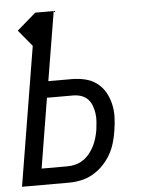

<svg xmlns="http://www.w3.org/2000/svg" viewBox="-53 -777 605 819"><g transform="rotate(-5 250.0 -367.5)"><path d="M8 0 106 -595 48 -665 129 -735H208L159 -439H259Q288 -439 316 -432.5Q344 -426 366 -409.5Q388 -393 401.5 -369.5Q415 -346 421.5 -318.5Q428 -291 427 -261.5Q426 -232 421 -203Q417 -177 409.5 -151.5Q402 -126 388.5 -102.5Q375 -79 355 -58.5Q335 -38 311 -24.5Q287 -11 261 -5.5Q235 0 209 0ZM98 -70H209Q226 -70 243.5 -74.5Q261 -79 276.5 -89.5Q292 -100 304 -115Q316 -130 324 -146Q332 -162 337 -179.5Q342 -197 345 -214Q347 -231 348.5 -249Q350 -267 347.5 -284.5Q345 -302 339 -318Q333 -334 321.5 -346Q310 -358 293.5 -363.5Q277 -369 259 -369H147Z"/></g></svg>

Font: Iosevka Curly Oblique
Style: Regular
Weight: 400
Italic angle: -9°
Monospace: yes
Designer: Belleve Invis
Foundry: Belleve Invis
Version: Version 11.1.0; ttfautohint (v1.8.3)